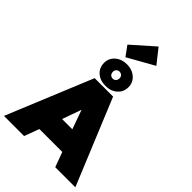

<svg xmlns="http://www.w3.org/2000/svg" viewBox="-343 -1273 1395 1395"><g transform="rotate(45 355.0 -575.5)"><path d="M256 -660H445.5L717.5 0H511L469 -114.5H233.5L191 0H-16ZM298.5 -282.5H404L352 -428H350.5ZM351.5 -675.5Q295 -675.5 260.2 -706.8Q225.5 -738 225.5 -787Q225.5 -835.5 262 -866.5Q298.5 -897.5 351.5 -897.5Q404.5 -897.5 440.5 -866.5Q476.5 -835.5 476.5 -787Q476.5 -738 441.2 -706.8Q406 -675.5 351.5 -675.5ZM351.5 -750Q365.5 -750 375.2 -760.2Q385 -770.5 385 -787Q385 -803 374.8 -812.2Q364.5 -821.5 351.5 -821.5Q337 -821.5 327 -812.2Q317 -803 317 -787Q317 -770 326.5 -760Q336 -750 351.5 -750ZM306.5 -925.5 252 -1000.5 422 -1151 510 -1040Z"/></g></svg>

Font: League Spartan Thin Black
Style: Regular
Weight: 900
Version: Version 2.002